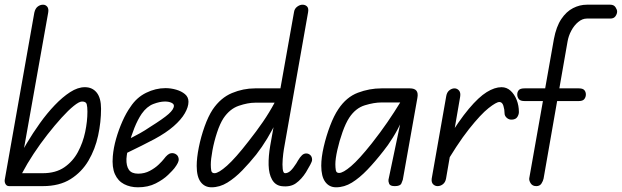

<svg xmlns="http://www.w3.org/2000/svg" viewBox="-32 -792 2646 817"><path d="M150 0H38V-55H150Q205 -55 241.5 -80Q278 -105 299.5 -145Q321 -185 330.5 -230.5Q340 -276 340 -317Q340 -337 337 -348.5Q334 -360 317 -360Q305 -360 282 -341.5Q259 -323 230 -291Q201 -259 170 -219.5Q139 -180 111 -137.5Q83 -95 62 -55H38V-102Q56 -139 82 -182.5Q108 -226 138 -268Q168 -310 201 -344.5Q234 -379 266.5 -400Q299 -421 329 -421Q361 -421 379.5 -398Q398 -375 398 -329Q398 -273 385.5 -215Q373 -157 344.5 -108.5Q316 -60 268.5 -30Q221 0 150 0ZM7 0Q-3 0 -8 -8Q-13 -16 -12 -26L114 -738Q118 -756 128.5 -764Q139 -772 151 -772Q162 -772 169 -763.5Q176 -755 173 -738L62 -115V0Z M555 5Q522 5 496 -8.5Q470 -22 457 -51Q444 -80 448 -127Q451 -163 462 -201.5Q473 -240 489 -276Q505 -312 523 -337Q549 -377 589.5 -397Q630 -417 672 -417Q695 -417 717.5 -410.5Q740 -404 755 -391.5Q770 -379 770 -359Q770 -337 754.5 -310Q739 -283 707 -255Q675 -227 625 -200Q602 -188 571.5 -172.5Q541 -157 515.5 -145Q490 -133 481 -128L493 -188Q506 -195 524 -204Q542 -213 563.5 -225Q585 -237 607 -252Q663 -287 685.5 -307Q708 -327 708 -342Q708 -350 697 -355Q686 -360 670 -360Q648 -360 620.5 -349.5Q593 -339 571 -308Q554 -283 540 -248Q526 -213 517 -178Q508 -143 506 -116Q505 -86 516.5 -69.5Q528 -53 556 -53Q583 -53 605.5 -65Q628 -77 643.5 -92Q659 -107 665 -115Q682 -138 695.5 -140Q709 -142 719 -134Q727 -128 728.5 -115Q730 -102 710 -76Q704 -68 683.5 -48Q663 -28 630.5 -11.5Q598 5 555 5Z M1165 0Q1139 -4 1125.5 -28Q1112 -52 1111 -89.5Q1110 -127 1118 -173L1219 -740Q1221 -755 1232.5 -763.5Q1244 -772 1255 -772Q1267 -772 1274.5 -764.5Q1282 -757 1279 -740L1176 -157Q1173 -139 1171 -115Q1169 -91 1171 -73Q1173 -55 1181 -55Q1193 -55 1204 -65Q1215 -75 1229 -97L1236 -109Q1245 -124 1253 -131.5Q1261 -139 1271 -139Q1281 -139 1288.5 -132Q1296 -125 1296 -112Q1296 -105 1288 -90.5Q1280 -76 1270 -59Q1251 -29 1227 -12Q1203 5 1165 0ZM868 5Q839 5 822 -17.5Q805 -40 805 -86Q805 -120 814 -165Q823 -210 838.5 -253.5Q854 -297 873 -326Q907 -376 955 -396Q1003 -416 1053 -416H1179L1165 -355H1053Q1023 -355 984.5 -342Q946 -329 919 -289Q904 -266 891.5 -228Q879 -190 872 -152Q865 -114 865 -91Q865 -77 867 -66Q869 -55 881 -55Q898 -55 934 -87Q970 -119 1025 -190Q1059 -233 1086.5 -273Q1114 -313 1137 -356H1181Q1165 -318 1146 -278.5Q1127 -239 1105 -202.5Q1083 -166 1058 -134Q1030 -99 999 -67Q968 -35 935.5 -15Q903 5 868 5Z M1398 5Q1369 5 1352 -18Q1335 -41 1335 -87Q1335 -122 1345.5 -167.5Q1356 -213 1372.5 -256.5Q1389 -300 1408 -328Q1442 -379 1491 -397.5Q1540 -416 1591 -416H1695V-356H1591Q1560 -356 1520.5 -344Q1481 -332 1454 -291Q1439 -268 1425.5 -230Q1412 -192 1403.5 -154Q1395 -116 1395 -93Q1395 -79 1397 -67.5Q1399 -56 1411 -56Q1428 -56 1462 -85Q1496 -114 1550 -182Q1587 -229 1616.5 -272Q1646 -315 1671 -356H1708Q1697 -318 1678.5 -278.5Q1660 -239 1639 -205.5Q1618 -172 1600 -150Q1565 -105 1531.5 -70Q1498 -35 1465.5 -15Q1433 5 1398 5ZM1648 0Q1628 0 1624 -10Q1620 -20 1621 -27L1671 -265V-416H1712Q1732 -416 1740 -406Q1748 -396 1744 -375L1682 -27Q1681 -23 1676 -11.5Q1671 0 1648 0Z M2147 -283Q2134 -282 2124.5 -290.5Q2115 -299 2115 -310Q2115 -326 2110 -342Q2105 -358 2093 -358Q2080 -358 2047 -332Q2014 -306 1963.5 -242.5Q1913 -179 1847 -65L1867 -191Q1921 -279 1963 -329Q2005 -379 2039 -400Q2073 -421 2102 -421Q2124 -421 2140.5 -406Q2157 -391 2166.5 -367Q2176 -343 2176 -315Q2176 -305 2169.5 -294.5Q2163 -284 2147 -283ZM1830 0Q1819 0 1811 -8Q1803 -16 1805 -32L1867 -384Q1870 -400 1880.5 -408Q1891 -416 1902 -416Q1913 -416 1921 -407Q1929 -398 1926 -380L1866 -32Q1863 -16 1852.5 -8Q1842 0 1830 0Z M2250 0Q2234 0 2226.5 -11.5Q2219 -23 2220 -33L2325 -626Q2335 -679 2356.5 -711Q2378 -743 2406.5 -757.5Q2435 -772 2465 -772H2565Q2580 -772 2587 -761.5Q2594 -751 2594 -743Q2594 -733 2587 -723Q2580 -713 2565 -713H2465Q2446 -713 2428.5 -698.5Q2411 -684 2399 -661.5Q2387 -639 2383 -615L2281 -32Q2279 -22 2272 -11Q2265 0 2250 0ZM2169 -390Q2169 -401 2175.5 -408.5Q2182 -416 2200 -416H2431Q2448 -416 2454.5 -408.5Q2461 -401 2461 -390Q2461 -379 2454.5 -370.5Q2448 -362 2431 -362H2200Q2182 -362 2175.5 -370.5Q2169 -379 2169 -390Z"/></svg>

Font: Edu QLD Beginner
Style: Regular
Weight: 400
Designer: Tina and Corey Anderson
Foundry: Google for Education
Version: Version 1.003